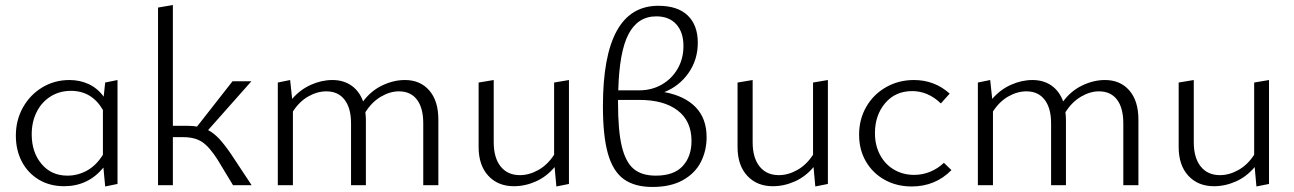

<svg xmlns="http://www.w3.org/2000/svg" viewBox="-20 -736 5144 763"><path d="M447 -418V-5L398 5L391 -70Q330 4 235 4Q178 4 134.5 -22Q91 -48 67 -93.5Q43 -139 43 -197Q43 -259 71.5 -309.5Q100 -360 148.5 -389Q197 -418 256 -418Q298 -418 333 -401.5Q368 -385 392 -352L398 -408ZM389 -121V-299Q345 -375 262 -375Q217 -375 181.5 -353Q146 -331 126 -291.5Q106 -252 106 -202Q106 -131 145 -84.5Q184 -38 248 -38Q289 -38 325.5 -58Q362 -78 389 -121Z M980 0H906L845 -101Q812 -153 783 -172Q754 -191 708 -191H667V0H608V-706L667 -716V-236H726Q747 -236 763 -233L904 -413H979L807 -219Q830 -207 851 -184.5Q872 -162 898 -124Z M1722 -261V0H1662V-246Q1662 -307 1637 -340Q1612 -373 1565 -373Q1530 -373 1494 -352Q1458 -331 1432 -290Q1434 -272 1434 -261V0H1375V-246Q1375 -306 1349.5 -339.5Q1324 -373 1277 -373Q1241 -373 1205.5 -353Q1170 -333 1144 -293V0H1084V-408L1133 -418L1141 -343Q1173 -380 1215.5 -399Q1258 -418 1301 -418Q1345 -418 1376.5 -396Q1408 -374 1423 -333Q1454 -375 1499 -396.5Q1544 -418 1589 -418Q1650 -418 1686 -376.5Q1722 -335 1722 -261Z M2241 -418V-5L2191 5L2184 -72Q2152 -34 2109.5 -15Q2067 4 2022 4Q1959 4 1920.5 -37.5Q1882 -79 1882 -152V-408L1942 -418V-171Q1942 -109 1969.5 -74.5Q1997 -40 2046 -40Q2083 -40 2119.5 -60.5Q2156 -81 2182 -121V-408Z M2788 -191Q2788 -137 2765 -92Q2742 -47 2693.5 -20Q2645 7 2573 7Q2502 7 2459 -24Q2416 -55 2396 -125Q2376 -195 2376 -314Q2376 -713 2596 -713Q2673 -713 2713 -674.5Q2753 -636 2753 -566Q2753 -499 2716.5 -446.5Q2680 -394 2620 -370Q2701 -355 2744.5 -310Q2788 -265 2788 -191ZM2437 -377H2520Q2570 -377 2610 -400Q2650 -423 2673 -463Q2696 -503 2696 -553Q2696 -608 2667.5 -639.5Q2639 -671 2588 -671Q2515 -671 2478 -601Q2441 -531 2437 -377ZM2728 -176Q2728 -255 2673 -297Q2618 -339 2521 -339H2436V-327Q2436 -217 2451 -154.5Q2466 -92 2498 -65Q2530 -38 2586 -38Q2658 -38 2693 -76Q2728 -114 2728 -176Z M3270 -418V-5L3220 5L3213 -72Q3181 -34 3138.5 -15Q3096 4 3051 4Q2988 4 2949.5 -37.5Q2911 -79 2911 -152V-408L2971 -418V-171Q2971 -109 2998.5 -74.5Q3026 -40 3075 -40Q3112 -40 3148.5 -60.5Q3185 -81 3211 -121V-408Z M3394 -201Q3394 -262 3422.5 -311.5Q3451 -361 3501 -389.5Q3551 -418 3612 -418Q3694 -418 3754 -364L3719 -325Q3668 -374 3605 -374Q3538 -374 3497.5 -326Q3457 -278 3457 -207Q3457 -158 3477.5 -120Q3498 -82 3533.5 -61.5Q3569 -41 3613 -41Q3646 -41 3676.5 -53.5Q3707 -66 3731 -89L3761 -60Q3697 5 3603 5Q3543 5 3495.5 -21.5Q3448 -48 3421 -94.5Q3394 -141 3394 -201Z M4504 -261V0H4444V-246Q4444 -307 4419 -340Q4394 -373 4347 -373Q4312 -373 4276 -352Q4240 -331 4214 -290Q4216 -272 4216 -261V0H4157V-246Q4157 -306 4131.5 -339.5Q4106 -373 4059 -373Q4023 -373 3987.5 -353Q3952 -333 3926 -293V0H3866V-408L3915 -418L3923 -343Q3955 -380 3997.5 -399Q4040 -418 4083 -418Q4127 -418 4158.5 -396Q4190 -374 4205 -333Q4236 -375 4281 -396.5Q4326 -418 4371 -418Q4432 -418 4468 -376.5Q4504 -335 4504 -261Z M5023 -418V-5L4973 5L4966 -72Q4934 -34 4891.5 -15Q4849 4 4804 4Q4741 4 4702.5 -37.5Q4664 -79 4664 -152V-408L4724 -418V-171Q4724 -109 4751.5 -74.5Q4779 -40 4828 -40Q4865 -40 4901.5 -60.5Q4938 -81 4964 -121V-408Z"/></svg>

Font: Ysabeau Infant Semilight
Style: Regular
Weight: 300
Designer: Christian Thalmann (Catharsis Fonts)
Version: Version 0.003